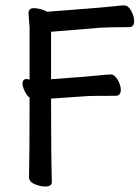

<svg xmlns="http://www.w3.org/2000/svg" viewBox="-20 -511 516 707"><path d="M147 175.8Q127.9 175.8 107.4 167Q86.9 158.2 86.9 141.1Q88.9 51.8 88.9 -151.9Q80.1 -157.2 71.5 -174.1Q63 -190.9 63 -203.1Q63 -220.2 79.1 -220.2L88.9 -217.8V-410.2L85 -460.9Q85 -481 104 -481Q118.2 -481 137.2 -475.1L154.8 -467.8Q367.2 -483.9 398.9 -487.8Q424.8 -491.2 437 -491.2Q452.1 -491.2 463.1 -471.2Q474.1 -451.2 474.1 -433.1Q474.1 -411.1 455.1 -411.1Q390.1 -411.1 352.1 -409.2L168 -394V-219.2Q316.9 -230 350.1 -233.9Q376 -236.8 388.2 -236.8Q401.9 -236.8 413.3 -217.5Q424.8 -198.2 424.8 -180.2Q424.8 -158.2 405.8 -158.2Q316.9 -158.2 303.2 -157.2L168 -147.9Q168 53.2 170.9 159.2Q170.9 175.8 147 175.8Z"/></svg>

Font: LXGW WenKai GB Screen
Style: Regular
Weight: 400
Designer: LXGW / Fontworks Inc.
Foundry: LXGW / Fontworks Inc.
Version: Version 1.321;February 19, 2024;FontCreator 14.0.0.2901 64-b